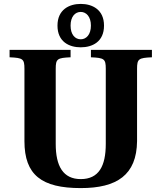

<svg xmlns="http://www.w3.org/2000/svg" viewBox="-20 -947 826 982"><path d="M274 -816C274 -733 334 -705 393 -705C452 -705 512 -733 512 -816C512 -898 452 -927 393 -927C334 -927 274 -898 274 -816ZM341 -816C341 -862 364 -886 393 -886C421 -886 445 -862 445 -816C445 -770 421 -746 393 -746C364 -746 341 -770 341 -816ZM29 -654C97 -651 105 -646 105 -595V-225C105 -52 193 15 393 15C578 15 679 -52 681 -225V-595C681 -646 689 -651 757 -654V-692H445V-654C513 -651 521 -646 521 -595V-211C521 -97 485 -31 393 -31C303 -31 265 -97 265 -211V-595C265 -646 273 -651 341 -654V-692H29Z"/></svg>

Font: Heuristica
Style: Bold
Weight: 700
Version: Version 1.0.1